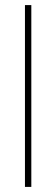

<svg xmlns="http://www.w3.org/2000/svg" viewBox="-20 -734 221 754"><path d="M78 0V-714H103V0Z"/></svg>

Font: Noto Sans ExtraCondensed Thin
Style: Regular
Weight: 100
Width: 2
Designer: Monotype Design Team
Foundry: Monotype Imaging Inc.
Version: Version 2.013; ttfautohint (v1.8.4.7-5d5b)